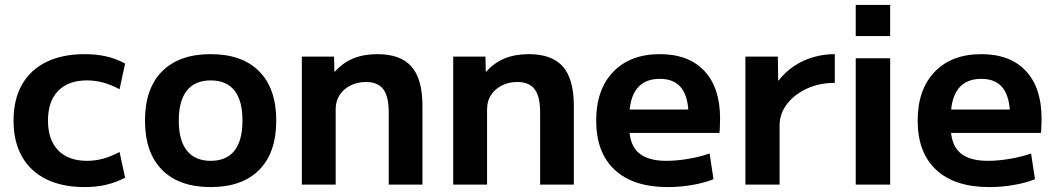

<svg xmlns="http://www.w3.org/2000/svg" viewBox="-20 -750 4285 780"><path d="M324 10Q233 10 168.2 -21.8Q103.3 -53.7 69.2 -114.2Q35 -174.7 35 -260Q35 -345.7 69.2 -406Q103.3 -466.3 168.2 -498.2Q233 -530 324 -530Q370.3 -530 410.3 -521.2Q450.3 -512.3 488.3 -492L465.7 -387.4Q431 -406 398.7 -414.7Q366.3 -423.4 333.7 -423.4Q257.6 -423.4 216.3 -381Q174.9 -338.7 174.9 -260Q174.9 -182 216.3 -139.3Q257.6 -96.6 333.7 -96.6Q366.3 -96.6 398.7 -105.3Q431 -114 465.7 -132.6L488.3 -28Q450.3 -8.3 410.3 0.8Q370.3 10 324 10Z M835.7 10Q707.7 10 638.3 -60Q569 -130 569 -260Q569 -390 638.3 -460Q707.7 -530 835.7 -530Q964 -530 1033.1 -460Q1102.3 -390 1102.3 -260Q1102.3 -130 1033.1 -60Q964 10 835.7 10ZM835.7 -96.6Q899.7 -96.6 932.4 -137.8Q965 -179 965 -260Q965 -341.3 932.4 -382.4Q899.7 -423.4 835.7 -423.4Q772.6 -423.4 739.5 -382.4Q706.3 -341.3 706.3 -260Q706.3 -179 739.5 -137.8Q772.6 -96.6 835.7 -96.6Z M1206.2 0V-520H1337.1L1338.4 -458.9H1340.4Q1372.5 -495 1414.9 -512.5Q1457.4 -530 1513 -530Q1607.5 -530 1651.8 -479.4Q1696.2 -428.8 1696.2 -320V0H1559.3V-293.2Q1559.3 -357.6 1537.2 -387.3Q1515 -416.9 1466.5 -416.9Q1430.8 -416.9 1403 -402.3Q1375.1 -387.8 1359.4 -363.4Q1343.7 -339.1 1343.7 -306.4V0Z M1821.2 0V-520H1952.1L1953.4 -458.9H1955.4Q1987.5 -495 2029.9 -512.5Q2072.4 -530 2128 -530Q2222.5 -530 2266.8 -479.4Q2311.2 -428.8 2311.2 -320V0H2174.3V-293.2Q2174.3 -357.6 2152.2 -387.3Q2130 -416.9 2081.5 -416.9Q2045.8 -416.9 2018 -402.3Q1990.1 -387.8 1974.4 -363.4Q1958.7 -339.1 1958.7 -306.4V0Z M2692.7 10Q2552.7 10 2477.3 -60Q2402 -130 2402 -260Q2402 -386 2471 -458Q2540 -530 2660.7 -530Q2777.7 -530 2841.5 -461.8Q2905.3 -393.7 2905.3 -269.3Q2905.3 -254.7 2904.6 -236.7Q2904 -218.7 2902.6 -210H2478.6V-305H2796.4L2777.4 -276Q2777.4 -354.3 2748.5 -392Q2719.7 -429.7 2660.7 -429.7Q2599.3 -429.7 2568 -390.4Q2536.6 -351 2536.6 -273.3V-233.3Q2536.6 -163.3 2573.6 -130Q2610.6 -96.6 2687.3 -96.6Q2729.7 -96.6 2778 -105Q2826.3 -113.3 2862.7 -126.6L2878.6 -22Q2841.6 -7 2792.1 1.5Q2742.7 10 2692.7 10Z M3008.2 0V-520H3140L3141.3 -423.4H3143.7Q3170.1 -457.5 3205.5 -481.4Q3240.9 -505.3 3283.3 -517.6Q3325.7 -530 3371.3 -530V-413.4Q3309.4 -413.4 3258.3 -390.1Q3207.3 -366.7 3177.2 -327.5Q3147.1 -288.3 3147.1 -240V0Z M3456.4 -603.4V-730H3596.3V-603.4ZM3456.4 0V-513.3H3596.3V0Z M3998.7 10Q3858.7 10 3783.3 -60Q3708 -130 3708 -260Q3708 -386 3777 -458Q3846 -530 3966.7 -530Q4083.7 -530 4147.5 -461.8Q4211.3 -393.7 4211.3 -269.3Q4211.3 -254.7 4210.6 -236.7Q4210 -218.7 4208.6 -210H3784.6V-305H4102.4L4083.4 -276Q4083.4 -354.3 4054.5 -392Q4025.7 -429.7 3966.7 -429.7Q3905.3 -429.7 3874 -390.4Q3842.6 -351 3842.6 -273.3V-233.3Q3842.6 -163.3 3879.6 -130Q3916.6 -96.6 3993.3 -96.6Q4035.7 -96.6 4084 -105Q4132.3 -113.3 4168.7 -126.6L4184.6 -22Q4147.6 -7 4098.1 1.5Q4048.7 10 3998.7 10Z"/></svg>

Font: M PLUS 1 Thin
Style: Regular
Weight: 100
Designer: Coji Morishita
Foundry: UNDERFOREST DESIGN
Version: Version 1.001